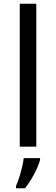

<svg xmlns="http://www.w3.org/2000/svg" viewBox="-20 -780 298 1021"><path d="M173 0H85V-760H173ZM193 70Q189 88 176.5 115.5Q164 143 147.5 171Q131 199 113 221H65V209Q73 192 81.5 165.5Q90 139 97 110.5Q104 82 106 61H193Z"/></svg>

Font: Noto Music
Style: Regular
Weight: 400
Designer: Monotype Design Team, Benjamin Yang
Foundry: Monotype Imaging Inc.
Version: Version 2.002; ttfautohint (v1.8.4.7-5d5b)